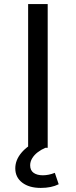

<svg xmlns="http://www.w3.org/2000/svg" viewBox="-20 -725 373 942"><path d="M118 0V-705H214V0ZM180 197Q123 197 89 171Q55 145 55 101Q55 60 85.5 24Q116 -12 169 -35L203 0Q182 9 165 22Q148 35 138 51.5Q128 68 128 86Q128 111 145 123Q162 135 190 135Q204 135 219 132Q234 129 249 123L268 179Q250 188 228 192.5Q206 197 180 197Z"/></svg>

Font: Nunito Sans 7pt SemiExpanded
Style: Regular
Weight: 400
Width: 6
Designer: Vernon Adams
Foundry: Vernon Adams
Version: Version 3.101;gftools[0.9.27]